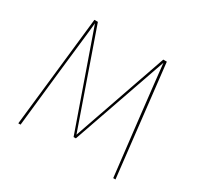

<svg xmlns="http://www.w3.org/2000/svg" viewBox="-147 -853 1053 1024"><g transform="rotate(30 380.0 -340.5)"><path d="M602.3 -680.9H580.4L379.7 -102.6L177.7 -680.9H156.3L80.7 0H94.7L133.7 -356.7C145.8 -467.6 163.6 -614.3 168.1 -666.6L372.7 -84.1H386.7L589.6 -666.6C596.7 -596.7 612.4 -462 625 -348.9L665.3 0H679.3Z"/></g></svg>

Font: Fira Sans Hair
Style: Regular
Weight: 100
Designer: bBox Type GmbH & Carrois Corporate GbR & Edenspiekermann AG
Foundry: bBox Type GmbH & Carrois Corporate GbR & Edenspiekermann AG
Version: Version 4.300;PS 004.300;hotconv 1.0.88;makeotf.lib2.5.64775